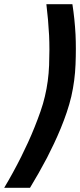

<svg xmlns="http://www.w3.org/2000/svg" viewBox="-33 -770 382 915"><path d="M312 -750Q323 -680 327 -605Q330 -541 327 -463.5Q324 -386 307 -311Q298 -273 285 -234.5Q272 -196 256.5 -158.5Q241 -121 224 -85Q207 -49 191 -18Q152 56 110 125H-13Q30 53 68 -23Q84 -55 100.5 -91Q117 -127 132 -164.5Q147 -202 160 -239Q173 -276 181 -311Q198 -382 201 -459Q204 -536 201 -601Q197 -677 188 -750Z"/></svg>

Font: Panefresco 800wt
Style: Italic
Weight: 800
Foundry: Campivisivi & Chank Co
Version: Version 1.001